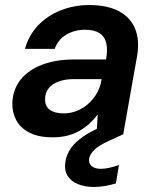

<svg xmlns="http://www.w3.org/2000/svg" viewBox="-20 -533 620 762"><path d="M189 12Q133 12 97 -6.5Q61 -25 44.5 -56Q28 -87 29 -125Q31 -178 61.5 -216.5Q92 -255 146.5 -276Q201 -297 275 -297H401Q408 -337 401.5 -363Q395 -389 374 -402Q353 -415 317 -415Q277 -415 244 -396Q211 -377 197 -339H79Q94 -393 131 -432Q168 -471 221 -492Q274 -513 334 -513Q405 -513 451 -489Q497 -465 516 -419.5Q535 -374 524 -310L469 0H363L368 -79Q354 -60 335.5 -43Q317 -26 295 -13.5Q273 -1 246.5 5.5Q220 12 189 12ZM232 -83Q261 -83 286.5 -93.5Q312 -104 332.5 -123Q353 -142 366 -166Q379 -190 383 -217V-219H274Q238 -219 212.5 -209.5Q187 -200 173 -182.5Q159 -165 159 -140Q158 -112 177.5 -97.5Q197 -83 232 -83ZM352 209Q318 209 290 198Q262 187 248 164.5Q234 142 240 106Q245 79 261.5 55Q278 31 311.5 8Q345 -15 400 -37L452 -57L469 0L412 26Q373 44 355.5 60.5Q338 77 334 95Q331 115 343.5 126Q356 137 380 137Q395 137 413.5 133Q432 129 452 122L440 195Q420 201 397.5 205Q375 209 352 209Z"/></svg>

Font: DM Sans 17pt SemiBold
Style: Italic
Weight: 600
Italic angle: -10°
Version: Version 4.004;gftools[0.9.30]